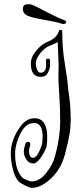

<svg xmlns="http://www.w3.org/2000/svg" viewBox="-20 -849 393 927"><path d="M290 -752Q304 -747 298 -738Q292 -729 273 -736Q254 -743 195.5 -753Q137 -763 114.5 -772.5Q92 -782 90.5 -802.5Q89 -823 103 -827Q113 -829 120.5 -829Q128 -829 141 -823.5Q154 -818 207.5 -790Q261 -762 290 -752ZM263 -534 259 -637Q259 -643 259 -647Q251 -640 223 -629.5Q195 -619 174 -591.5Q153 -564 153 -545.5Q153 -527 159 -512.5Q165 -498 176 -498Q203 -498 203 -537Q203 -546 202 -554Q201 -562 205.5 -564.5Q210 -567 215.5 -565.5Q221 -564 221.5 -557.5Q222 -551 222 -536.5Q222 -522 212.5 -500Q203 -478 177 -478Q129 -478 129 -541Q128 -572 154.5 -604Q181 -636 209 -647Q253 -664 263 -696Q265 -705 275 -705Q279 -703 280 -700L281 -689Q281 -684 281 -668Q281 -652 283.5 -617Q286 -582 296 -522Q306 -462 307.5 -437.5Q309 -413 314 -384Q321 -336 321 -280Q322 -278 322 -272.5Q322 -267 320.5 -254Q319 -241 320 -237.5Q321 -234 318 -217.5Q315 -201 315 -198Q315 -195 311.5 -179Q308 -163 307.5 -160Q307 -157 302.5 -141Q298 -125 298 -122Q281 -41 230.5 8.5Q180 58 133 58Q124 58 99 45.5Q74 33 69 26Q52 7 42 -32.5Q32 -72 32 -107Q32 -181 87 -249Q113 -278 146 -278Q179 -278 193.5 -253.5Q208 -229 208 -193.5Q208 -158 205 -142.5Q202 -127 180.5 -93.5Q159 -60 141 -60Q140 -60 139 -60Q119 -60 107 -79.5Q95 -99 95 -115Q95 -131 98.5 -139.5Q102 -148 102.5 -155Q103 -162 114 -164Q125 -166 126 -153Q126 -146 123 -137Q120 -128 120 -122Q120 -87 140 -87Q156 -88 170 -119Q184 -150 184.5 -165.5Q185 -181 186 -188Q186 -255 144.5 -255Q103 -255 77.5 -202Q52 -149 53 -104Q53 -30 88 9Q92 13 109.5 20Q127 27 133 27Q170 27 202 -12.5Q234 -52 246 -96Q270 -185 270.5 -257Q271 -329 266.5 -387Q262 -445 262 -479Z"/></svg>

Font: Ruge Boogie
Style: Regular
Weight: 400
Version: Version 1.003